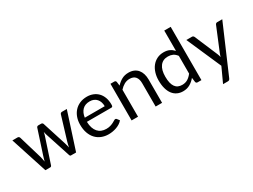

<svg xmlns="http://www.w3.org/2000/svg" viewBox="-59 -1432 3035 2299"><g transform="rotate(-30 1458.5 -282.0)"><path d="M7 -506.5H77Q88 -506.5 95 -501Q102 -495.5 104.5 -488L201.5 -162Q205.5 -144 209 -127.2Q212.5 -110.5 215 -93.5Q219 -110.5 224 -127.2Q229 -144 234.5 -162L341.5 -490Q344 -497.5 350.2 -502.5Q356.5 -507.5 366 -507.5H404.5Q414.5 -507.5 421 -502.5Q427.5 -497.5 430 -490L534.5 -162Q540 -144.5 544.2 -127.5Q548.5 -110.5 552.5 -94Q555 -110.5 559 -128.5Q563 -146.5 567.5 -162L666.5 -488Q669 -496 676 -501.2Q683 -506.5 692.5 -506.5H759.5L595.5 0H525Q512 0 507 -17L395 -360.5Q391 -372 388.5 -383.8Q386 -395.5 383.5 -407Q381 -395.5 378.5 -383.5Q376 -371.5 372 -360L258.5 -17Q253 0 238 0H171Z M1249.5 -288Q1249.5 -267 1245 -260Q1240.5 -253 1228 -253H891Q892 -205 904 -169.5Q916 -134 937 -110.2Q958 -86.5 987 -74.8Q1016 -63 1052 -63Q1085.5 -63 1109.8 -70.8Q1134 -78.5 1151.5 -87.5Q1169 -96.5 1180.8 -104.2Q1192.5 -112 1201 -112Q1212 -112 1218 -103.5L1243 -71Q1226.5 -51 1203.5 -36.2Q1180.5 -21.5 1154.2 -12Q1128 -2.5 1100 2.2Q1072 7 1044.5 7Q992 7 947.8 -10.8Q903.5 -28.5 871.2 -62.8Q839 -97 821 -147.5Q803 -198 803 -263.5Q803 -316.5 819.2 -362.5Q835.5 -408.5 866 -442.2Q896.5 -476 940.5 -495.2Q984.5 -514.5 1039.5 -514.5Q1085 -514.5 1123.5 -499.2Q1162 -484 1190 -455.2Q1218 -426.5 1233.8 -384.2Q1249.5 -342 1249.5 -288ZM894 -308.5H1169.5Q1169.5 -339.5 1161 -365.2Q1152.5 -391 1136 -409.8Q1119.5 -428.5 1095.8 -438.8Q1072 -449 1041.5 -449Q977 -449 940 -411.8Q903 -374.5 894 -308.5Z M1363 0V-506.5H1416Q1435 -506.5 1440 -488L1447 -433Q1480 -469.5 1520.8 -492Q1561.5 -514.5 1615 -514.5Q1656.5 -514.5 1688.2 -500.8Q1720 -487 1741.2 -461.8Q1762.5 -436.5 1773.5 -401Q1784.5 -365.5 1784.5 -322.5V0H1695.5V-322.5Q1695.5 -380 1669.2 -411.8Q1643 -443.5 1589 -443.5Q1549.5 -443.5 1515.2 -424.5Q1481 -405.5 1452 -373V0Z M2275.5 0Q2256.5 0 2251.5 -18.5L2243.5 -80Q2211 -40.5 2169.2 -16.8Q2127.5 7 2073.5 7Q2030 7 1994.5 -9.8Q1959 -26.5 1934 -59Q1909 -91.5 1895.5 -140Q1882 -188.5 1882 -251.5Q1882 -307.5 1897 -355.8Q1912 -404 1940.2 -439.5Q1968.5 -475 2009 -495.2Q2049.5 -515.5 2101 -515.5Q2147.5 -515.5 2180.5 -499.8Q2213.5 -484 2239.5 -455.5V-736.5H2328.5V0ZM2239.5 -141.5V-386.5Q2215 -419.5 2185.8 -432.8Q2156.5 -446 2121 -446Q2050 -446 2012 -395.5Q1974 -345 1974 -251.5Q1974 -202 1982.5 -166.8Q1991 -131.5 2007.5 -108.8Q2024 -86 2048 -75.5Q2072 -65 2103 -65Q2146.5 -65 2179.2 -85Q2212 -105 2239.5 -141.5Z M2626.5 149.5Q2622 159.5 2615.2 165.5Q2608.5 171.5 2594.5 171.5H2528.5L2621 -29.5L2412 -506.5H2489Q2500.5 -506.5 2507 -500.8Q2513.5 -495 2516.5 -488L2652 -169Q2656.5 -158 2659.8 -147Q2663 -136 2665.5 -124.5Q2669 -136 2672.5 -147Q2676 -158 2680.5 -169.5L2812 -488Q2815 -496 2822.2 -501.2Q2829.5 -506.5 2838 -506.5H2909Z"/></g></svg>

Font: LatoCHI
Style: Regular
Weight: 400
Designer: Lukasz Dziedzic
Foundry: tyPoland Lukasz Dziedzic
Version: Version 1.104